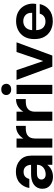

<svg xmlns="http://www.w3.org/2000/svg" viewBox="1046 -1876 840 2972"><g transform="rotate(-90 1466.0 -390.0)"><path d="M214 10Q138 10 84 -33.5Q30 -77 30 -154Q30 -202 54 -242Q78 -282 129 -305.5Q180 -329 260 -329H401Q399 -381 371.5 -413Q344 -445 292 -445Q204 -445 182 -356H42Q57 -446 121.5 -505Q186 -564 296 -564Q401 -564 472 -500.5Q543 -437 543 -325V0H401V-79Q377 -42 327.5 -16Q278 10 214 10ZM255 -103Q290 -103 323.5 -117.5Q357 -132 379 -161.5Q401 -191 401 -238H268Q217 -238 195 -217.5Q173 -197 173 -169Q173 -140 194 -121.5Q215 -103 255 -103Z M808 0H667V-554H808V-448Q837 -498 886.5 -530Q936 -562 1004 -562V-411H963Q808 -411 808 -267Z M1223 0H1082V-554H1223V-448Q1252 -498 1301.5 -530Q1351 -562 1419 -562V-411H1378Q1223 -411 1223 -267Z M1568 -637Q1526 -637 1503.5 -659.5Q1481 -682 1481 -713Q1481 -745 1503.5 -767.5Q1526 -790 1568 -790Q1648 -790 1655 -713Q1655 -682 1632.5 -659.5Q1610 -637 1568 -637ZM1638 0H1497V-554H1638Z M2092 0H1920L1715 -554H1866L2007 -141L2147 -554H2297Z M2624 7Q2546 7 2483 -25.5Q2420 -58 2383.5 -121Q2347 -184 2347 -277Q2347 -373 2385.5 -436Q2424 -499 2487 -530Q2550 -561 2624 -561Q2712 -561 2772.5 -525.5Q2833 -490 2864.5 -430Q2896 -370 2896 -298Q2896 -277 2891 -250H2485Q2489 -174 2526.5 -140Q2564 -106 2617 -106Q2669 -106 2700 -130.5Q2731 -155 2740 -195H2889Q2872 -109 2804 -51Q2736 7 2624 7ZM2754 -312Q2754 -347 2746.5 -371.5Q2739 -396 2719 -415Q2680 -450 2624 -450Q2570 -450 2530.5 -416.5Q2491 -383 2485 -312Z"/></g></svg>

Font: Ulagadi Sans SemiBold
Style: Regular
Weight: 600
Designer: Ninad Kale (Devanagari), Jonny Pinhorn (Latin)
Foundry: Indian Type Foundry
Version: Version 3.01;March 29, 2020;FontCreator 12.0.0.2522 64-bit; 